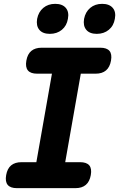

<svg xmlns="http://www.w3.org/2000/svg" viewBox="-20 -978 640 998"><path d="M319 -135H396Q430 -135 444 -118.5Q458 -102 452 -68Q446 -34 426 -17Q406 0 372 0H68Q34 0 20 -17Q6 -34 12 -68Q18 -102 38 -118.5Q58 -135 92 -135H169L250 -595H173Q139 -595 125 -612Q111 -629 117 -663Q123 -697 143 -713.5Q163 -730 197 -730H501Q535 -730 549 -713.5Q563 -697 557 -663Q551 -629 531 -612Q511 -595 477 -595H400ZM483 -802Q446 -802 428.5 -823Q411 -844 417 -880Q424 -916 449 -937Q474 -958 511 -958Q548 -958 566 -937Q584 -916 577 -880Q571 -844 545.5 -823Q520 -802 483 -802ZM239 -802Q202 -802 184.5 -823Q167 -844 173 -880Q180 -916 205 -937Q230 -958 267 -958Q304 -958 322 -937Q340 -916 333 -880Q327 -844 301.5 -823Q276 -802 239 -802Z"/></svg>

Font: Maple Mono NL ExtraBold
Style: Italic
Weight: 800
Italic angle: -10°
Monospace: yes
Designer: subframe7536
Version: Version 7.000